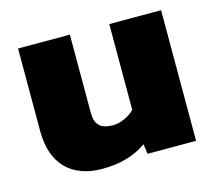

<svg xmlns="http://www.w3.org/2000/svg" viewBox="-77 -568 758 673"><g transform="rotate(-15 302.0 -232.0)"><path d="M40 -175V-474H228V-190Q228 -158 243.5 -143Q259 -128 291 -128Q313 -128 335 -138Q357 -148 371 -163V-474H559V0H383L378 -36Q313 10 217 10Q133 10 86.5 -37.5Q40 -85 40 -175Z"/></g></svg>

Font: Kanit Bold
Style: Regular
Weight: 700
Designer: Katatrad Team
Foundry: CadsonDemak
Version: Version 1.000